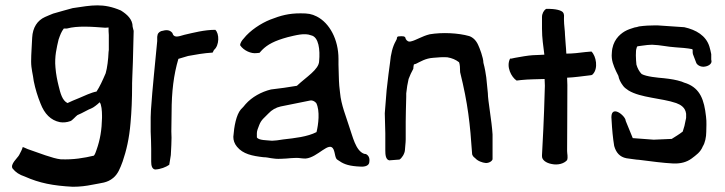

<svg xmlns="http://www.w3.org/2000/svg" viewBox="-20 -618 2770 734"><path d="M28 26C40 41 54 50 75 57C131 82 183 92 258 96C286 96 309 93 334 88C367 81 389 82 413 62C431 47 439 26 449 -1C463 -42 474 -88 479 -148C483 -192 485 -240 485 -291V-300C486 -320 486 -339 487 -355L488 -381L491 -500C490 -505 488 -510 487 -516C487 -544 466 -563 442 -578C374 -607 332 -598 258 -587C237 -582 213 -574 183 -566C172 -562 162 -557 152 -553C123 -540 105 -513 103 -474C102 -444 99 -414 99 -383C99 -354 106 -334 109 -308C115 -278 124 -249 135 -222C150 -183 174 -158 209 -151C222 -149 235 -150 249 -155C256 -157 270 -174 276 -178C296 -186 316 -199 332 -205C337 -207 352 -218 361 -227C368 -219 370 -194 370 -176V-167C369 -122 363 -84 349 -45C346 -37 344 -29 339 -23C301 -14 261 -7 212 -9C182 -12 127 -34 86 -48C76 -52 69 -56 67 -56C64 -45 59 -37 53 -25C47 -14 18 10 28 26ZM192 -360C188 -402 197 -437 204 -467C210 -484 214 -496 224 -509H236C276 -520 331 -516 382 -512C387 -512 395 -513 395 -513C395 -504 395 -494 396 -484V-427C396 -425 395 -422 395 -419C394 -392 390 -358 384 -338C372 -310 361 -286 349 -268C330 -265 301 -251 282 -243C266 -237 249 -229 238 -224C218 -234 211 -261 204 -290C199 -310 194 -334 192 -360Z M556 -115C557 -90 558 -68 558 -48V0C558 15 561 28 573 30C594 29 614 21 627 12C628 2 632 -14 633 -25C633 -33 635 -54 635 -64C636 -84 636 -100 635 -116C636 -142 635 -161 636 -189C636 -266 644 -333 662 -393C673 -396 685 -400 699 -404C726 -409 759 -415 793 -417L798 -427C819 -444 819 -490 803 -504C761 -504 720 -493 685 -485C659 -477 644 -473 639 -492C629 -504 617 -505 596 -499C587 -495 582 -490 581 -477V-461C573 -373 563 -286 557 -196L556 -170Z M872 -95C872 -82 876 -69 886 -57C909 -29 944 -22 987 -17C1008 -17 1021 -9 1056 -11C1079 -11 1107 -17 1131 -13C1137 -12 1143 -12 1149 -12C1195 -16 1239 -81 1255 -47C1262 -32 1260 -11 1272 -6C1290 7 1307 15 1343 18C1347 18 1353 19 1359 19C1376 20 1392 15 1392 0C1394 -14 1389 -24 1379 -29L1372 -30C1339 -42 1328 -98 1315 -134C1304 -170 1284 -217 1280 -263L1277 -290C1275 -312 1275 -350 1274 -371V-393C1274 -467 1240 -530 1191 -555C1171 -565 1158 -567 1129 -567C1084 -567 1054 -559 1013 -543C978 -529 936 -502 911 -470C906 -465 898 -454 898 -445C912 -424 941 -412 961 -415L972 -416C976 -420 979 -424 982 -427C1003 -448 1029 -462 1080 -476C1110 -483 1144 -493 1169 -483C1199 -477 1204 -427 1200 -384C1199 -352 1151 -324 1115 -290C1081 -284 1049 -280 1016 -276C979 -267 943 -247 919 -220C913 -212 907 -206 901 -200C883 -179 875 -135 872 -95ZM962 -93V-109C962 -117 966 -128 971 -140C979 -161 991 -168 1006 -184C1019 -198 1035 -207 1053 -211C1092 -219 1131 -227 1167 -234C1174 -235 1183 -231 1189 -224C1204 -194 1197 -141 1190 -113C1155 -95 1107 -90 1063 -85C1045 -82 1030 -80 1020 -80C1002 -82 968 -81 962 -93Z M1451 -185C1452 -159 1452 -134 1453 -108V-43C1453 -28 1454 -8 1468 -5L1507 -8C1516 -13 1527 -30 1528 -44C1528 -51 1531 -72 1531 -85V-153C1531 -178 1532 -203 1533 -248V-261C1535 -281 1538 -299 1542 -316C1547 -330 1553 -342 1560 -355C1560 -359 1561 -366 1562 -371C1563 -372 1565 -373 1570 -374C1587 -382 1606 -395 1636 -397C1655 -399 1674 -400 1690 -399C1708 -396 1722 -390 1735 -380C1738 -372 1739 -359 1739 -342C1769 -221 1777 -145 1785 -28C1787 -22 1791 -17 1796 -14C1806 -2 1825 4 1836 5C1847 6 1860 0 1863 -9V-104C1860 -156 1845 -234 1845 -262L1839 -322L1835 -347C1833 -357 1831 -368 1828 -378C1828 -397 1813 -436 1808 -446C1800 -464 1788 -475 1774 -480C1732 -492 1671 -495 1623 -487C1594 -480 1570 -464 1552 -460C1542 -457 1536 -461 1531 -469C1530 -481 1520 -480 1505 -479C1500 -479 1497 -477 1497 -469C1496 -466 1494 -464 1493 -461C1481 -440 1474 -412 1471 -378L1465 -333L1458 -273C1456 -244 1453 -214 1451 -185Z M1930 -394C1914 -363 1935 -323 1955 -310L1972 -312C1999 -315 2033 -315 2062 -316L2063 -290C2059 -142 2055 -87 2052 -25V-22C2051 -7 2067 5 2089 9C2112 14 2136 8 2148 -6C2152 -18 2148 -30 2148 -41C2148 -110 2149 -170 2149 -293L2148 -321C2176 -322 2208 -327 2235 -330C2238 -330 2244 -331 2246 -334C2268 -356 2259 -404 2241 -421C2241 -421 2220 -419 2218 -419C2193 -416 2171 -413 2145 -413C2144 -439 2141 -460 2140 -484C2140 -500 2136 -523 2136 -542V-547C2136 -555 2138 -563 2132 -571C2126 -578 2106 -585 2068 -584C2059 -579 2052 -566 2052 -553V-508C2052 -472 2057 -442 2061 -409C2049 -408 2035 -408 2017 -407C1999 -406 1971 -401 1949 -397L1935 -394Z M2318 -159C2320 -122 2323 -90 2328 -60C2335 -35 2349 -18 2375 -13C2385 -12 2414 -7 2423 -7C2471 -1 2514 5 2554 7C2582 8 2605 2 2624 -12C2641 -25 2658 -36 2667 -59C2675 -71 2680 -94 2680 -114C2680 -131 2682 -151 2679 -173C2672 -236 2657 -279 2605 -299C2599 -301 2592 -303 2586 -306C2564 -313 2545 -316 2518 -319C2494 -321 2451 -325 2433 -335C2424 -344 2417 -357 2413 -371C2411 -389 2409 -426 2414 -435C2414 -438 2416 -440 2417 -441C2428 -443 2442 -444 2455 -446C2461 -446 2467 -447 2473 -447C2505 -446 2531 -439 2564 -437C2581 -436 2608 -434 2627 -430C2627 -429 2627 -428 2628 -426V-420C2628 -418 2628 -415 2629 -411L2642 -377C2646 -369 2658 -362 2671 -363C2686 -364 2699 -372 2700 -382C2700 -384 2700 -387 2699 -390V-411C2697 -421 2695 -430 2692 -440C2679 -482 2641 -504 2596 -514L2493 -521H2485C2465 -521 2445 -520 2423 -517C2418 -515 2412 -514 2406 -513C2393 -509 2380 -505 2368 -498C2348 -486 2321 -462 2319 -416C2316 -388 2326 -366 2335 -346L2344 -328C2346 -316 2352 -303 2362 -290C2366 -284 2374 -278 2383 -272C2429 -244 2510 -243 2565 -224C2581 -218 2600 -208 2603 -183V-168C2603 -166 2602 -162 2601 -158C2597 -137 2597 -137 2590 -115C2576 -104 2562 -96 2548 -87L2479 -84L2399 -90L2372 -156C2372 -176 2310 -225 2318 -159Z"/></svg>

Font: Vapor
Style: Regular
Weight: 400
Foundry: Cannot Into Space Fonts
Version: Version 0.179